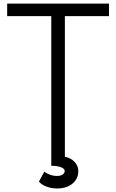

<svg xmlns="http://www.w3.org/2000/svg" viewBox="-20 -820 640 1058"><path d="M262.5 0V-800H337.5V0ZM19.5 -731V-800H580.5V-731ZM294 218.5Q263.5 218.5 236.2 208.2Q209 198 194.5 180.5L224.5 125.5Q235.5 135.5 254.5 142.5Q273.5 149.5 294 149.5Q313.5 149.5 325 141.8Q336.5 134 336.5 122.5Q336.5 109.5 316 101.5Q295.5 93.5 262.5 93.5V-5H337.5V43.5Q370.5 50.5 391 72.2Q411.5 94 411.5 122.5Q411.5 165.5 379.2 192Q347 218.5 294 218.5Z"/></svg>

Font: Victor Mono Thin
Style: Regular
Weight: 100
Monospace: yes
Designer: Rune Bjørnerås
Version: Version 1.561;gftools[0.9.30]